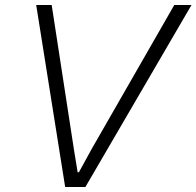

<svg xmlns="http://www.w3.org/2000/svg" viewBox="-20 -749 787 769"><path d="M125 -729H187L276 -151L291 -59H296L347 -152L678 -729H747L322 0H241Z"/></svg>

Font: Mona Sans Light
Style: Italic
Weight: 300
Italic angle: -11.7°
Designer: Deni Anggara
Foundry: GitHub
Version: Version 2.000